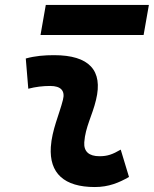

<svg xmlns="http://www.w3.org/2000/svg" viewBox="-20 -752 626 782"><path d="M471.7 -142.6C438 -123 417.5 -115.7 385.3 -115.7C342.3 -115.7 320.8 -134.8 323.2 -172.4C327.6 -234.9 356 -281.2 371.1 -345.2C400.4 -465.3 343.3 -527.3 200.2 -527.3C161.6 -527.3 123 -524.4 85 -513.7L95.2 -390.6C125 -398.4 154.8 -401.9 184.6 -401.9C228 -401.9 246.1 -382.3 236.3 -345.2C222.2 -288.1 191.4 -222.7 187 -153.3C180.2 -46.4 241.2 9.8 366.2 9.8C423.3 9.8 465.3 -8.3 505.4 -31.2ZM145 -609.4H564.9L586.4 -731.9H166.5Z"/></svg>

Font: Cascadia Code
Style: Bold Italic
Weight: 700
Italic angle: -10°
Monospace: yes
Designer: Aaron Bell
Foundry: Saja Typeworks
Version: Version 2404.023